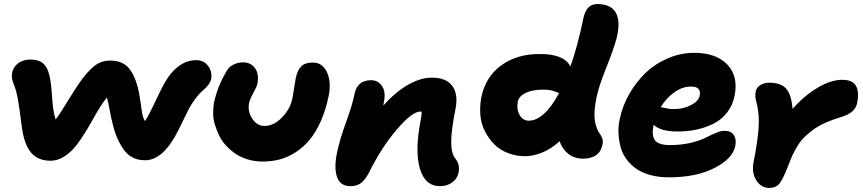

<svg xmlns="http://www.w3.org/2000/svg" viewBox="-20 -843 4248 945"><path d="M230 -51.8Q166.5 -51.8 132.3 -92.5Q98.1 -133.3 86.9 -222.2Q75.7 -311.5 68.1 -354Q60.5 -396.5 48.8 -425.8Q26.4 -477.1 52 -513.4Q77.6 -549.8 130.9 -549.8Q163.6 -549.8 184.1 -537.1Q204.6 -524.4 216.8 -493.2Q230.5 -458 235.8 -373.5Q241.2 -289.1 253.9 -254.9Q266.6 -271.5 279.1 -290.8Q291.5 -310.1 310.5 -341.3Q329.6 -372.6 348.1 -400.9Q372.1 -438 389.9 -461.2Q407.7 -484.4 429.2 -505.1Q450.7 -525.9 473.1 -535.4Q495.6 -544.9 522 -544.9Q579.1 -544.9 609.9 -512.2Q640.6 -479.5 658.2 -413.1Q666.5 -380.4 671.4 -342.8Q676.3 -305.2 680.4 -282.7Q684.6 -260.3 693.8 -247.1Q712.9 -275.4 751.5 -358.4Q790 -441.4 815.9 -474.1Q873 -546.9 945.8 -546.9Q983.4 -546.9 1004.6 -518.1Q1025.9 -489.3 1019 -453.1Q1013.7 -427.7 981 -399.9Q959 -380.9 940.2 -355.2Q921.4 -329.6 911.1 -310.1Q900.9 -290.5 884 -255.4Q867.2 -220.2 857.9 -202.1Q784.2 -54.2 693.8 -54.2Q651.9 -54.2 622.1 -74Q592.3 -93.8 567.9 -141.1Q548.8 -177.2 537.4 -221.4Q525.9 -265.6 519 -305.7Q512.2 -345.7 505.9 -362.8Q480.5 -333.5 437 -255.4Q393.6 -177.2 358.9 -131.8Q330.1 -93.8 296.4 -72.8Q262.7 -51.8 230 -51.8Z M1273.4 -47.9Q1235.8 -47.9 1201.9 -57.6Q1168 -67.4 1142.6 -84Q1117.2 -100.6 1095.5 -123.3Q1073.7 -146 1060.8 -171.9Q1047.9 -197.8 1038.8 -225.8Q1029.8 -253.9 1029.3 -281.5Q1028.8 -309.1 1032.7 -335Q1050.3 -419.4 1097.7 -497.1Q1107.4 -514.2 1129.4 -525.1Q1151.4 -536.1 1175.8 -536.1Q1215.3 -536.1 1235.8 -506.6Q1256.3 -477.1 1246.6 -429.2Q1244.1 -417.5 1226.6 -385Q1209 -352.5 1205.6 -335Q1198.2 -294.4 1221.7 -258.8Q1245.1 -223.1 1281.7 -223.1Q1327.6 -223.1 1368.4 -265.4Q1409.2 -307.6 1419.4 -359.9Q1423.3 -379.4 1427.7 -409.9Q1432.1 -440.4 1435.5 -457Q1443.4 -496.6 1462.2 -515.9Q1481 -535.2 1519.5 -535.2Q1567.4 -535.2 1589.4 -487.3Q1611.3 -439.5 1597.7 -371.1Q1583.5 -301.8 1558.8 -246.3Q1534.2 -190.9 1503.4 -154.3Q1472.7 -117.7 1434.6 -93.3Q1396.5 -68.8 1356.7 -58.3Q1316.9 -47.9 1273.4 -47.9Z M2145.5 73.2Q2071.8 73.2 2046.4 -13.7Q2021 -100.6 2050.8 -252.9Q2056.6 -286.1 2055.7 -293Q2053.7 -293.9 2048.3 -293.9Q2008.8 -293.9 1933.1 -205.6Q1857.4 -117.2 1796.4 5.9Q1776.4 43.9 1756.1 58.6Q1735.8 73.2 1704.6 73.2Q1655.3 73.2 1639.4 29.8Q1623.5 -13.7 1637.7 -86.9Q1651.9 -155.8 1683.1 -241.5Q1714.4 -327.1 1724.6 -378.9Q1737.8 -448.2 1806.6 -448.2Q1840.8 -448.2 1860.4 -419.2Q1879.9 -390.1 1869.6 -342.8Q1866.7 -324.2 1866.7 -323.2Q1926.3 -390.6 1988.5 -425.8Q2050.8 -460.9 2104.5 -460.9Q2177.2 -460.9 2206.8 -419.2Q2236.3 -377.4 2221.7 -306.2Q2200.7 -199.7 2200.7 -144Q2200.7 -88.4 2220.7 -63Q2245.6 -33.7 2236.8 6.8Q2231.4 35.6 2206.3 54.4Q2181.2 73.2 2145.5 73.2Z M2564.5 -74.2Q2518.6 -74.2 2478.8 -90.1Q2439 -106 2412.1 -133.3Q2385.3 -160.6 2366.7 -197Q2348.1 -233.4 2344.5 -274.7Q2340.8 -315.9 2348.1 -359.9Q2368.7 -464.8 2447.5 -521.7Q2526.4 -578.6 2640.1 -577.1Q2755.4 -577.1 2787.6 -516.1Q2821.8 -611.3 2851.6 -753.9Q2866.2 -823.2 2919.4 -823.2Q2986.8 -823.2 3011 -780.5Q3035.2 -737.8 3015.1 -655.8Q2999.5 -598.1 2963.1 -507.8Q2926.8 -417.5 2915.5 -360.8Q2905.3 -307.6 2906 -276.1Q2906.7 -244.6 2913.8 -222.7Q2920.9 -200.7 2929.4 -189Q2938 -177.2 2943.4 -164.1Q2948.7 -150.9 2946.3 -136.2Q2934.6 -63.5 2850.6 -62Q2807.6 -62 2777.6 -85.4Q2747.6 -108.9 2734.4 -147.9Q2692.9 -109.9 2648.2 -92Q2603.5 -74.2 2564.5 -74.2ZM2528.3 -341.8Q2521.5 -305.7 2537.4 -277.3Q2553.2 -249 2583.5 -249Q2620.1 -249 2658.2 -283.7Q2696.3 -318.4 2731.4 -384.8Q2730 -385.3 2716.3 -390.9Q2702.6 -396.5 2688.2 -399.2Q2673.8 -401.9 2653.3 -401.9Q2601.6 -401.9 2567.9 -386Q2534.2 -370.1 2528.3 -341.8Z M3272 29.8Q3222.7 29.8 3181.9 18.8Q3141.1 7.8 3113 -11.5Q3085 -30.8 3064.5 -57.9Q3043.9 -85 3035.2 -116.9Q3026.4 -148.9 3024.2 -185.1Q3022 -221.2 3030.8 -258.8Q3043.5 -320.8 3076.4 -379.2Q3109.4 -437.5 3156.2 -482.9Q3203.1 -528.3 3266.4 -555.7Q3329.6 -583 3397 -583Q3504.4 -583 3559.6 -525.4Q3614.7 -467.8 3595.7 -372.1Q3585.9 -324.2 3558.3 -288.8Q3530.8 -253.4 3491.2 -233.9Q3451.7 -214.4 3408 -205.1Q3364.3 -195.8 3314.9 -195.8Q3231.4 -195.8 3196.8 -229V-227.1Q3186 -174.3 3204.3 -151.6Q3222.7 -128.9 3278.8 -128.9Q3332.5 -128.9 3378.9 -139.9Q3425.3 -150.9 3450.7 -164.1Q3476.1 -177.2 3502 -188.2Q3527.8 -199.2 3544.9 -199.2Q3577.6 -199.2 3591.6 -178.5Q3605.5 -157.7 3599.1 -125Q3586.4 -61.5 3496.1 -15.9Q3405.8 29.8 3272 29.8ZM3380.9 -417Q3338.9 -417 3299.6 -389.2Q3260.3 -361.3 3231.9 -315.9Q3233.9 -315.4 3247.6 -312.3Q3261.2 -309.1 3273.4 -307.6Q3285.6 -306.2 3300.8 -306.2Q3343.8 -306.2 3381.3 -325.9Q3418.9 -345.7 3423.8 -372.1Q3433.1 -417 3380.9 -417Z M3765.6 82Q3726.1 82 3702.4 44.2Q3678.7 6.3 3689 -44.9Q3709.5 -149.4 3713.6 -212.4Q3717.8 -275.4 3706.1 -327.1Q3698.7 -353 3697.8 -366.2Q3696.8 -379.4 3699.7 -393.1Q3703.1 -412.1 3722.2 -424.1Q3741.2 -436 3765.6 -436Q3822.3 -436 3848.6 -407.5Q3875 -378.9 3880.9 -307.1Q3939.9 -373.5 4005.1 -411.9Q4070.3 -450.2 4125 -450.2Q4176.8 -450.2 4193.1 -420.2Q4209.5 -390.1 4198.7 -335.9Q4189 -286.6 4119.6 -267.1Q4076.2 -253.9 4041.5 -238.3Q4006.8 -222.7 3981.2 -203.6Q3955.6 -184.6 3937.3 -166.3Q3918.9 -147.9 3904.1 -123Q3889.2 -98.1 3879.6 -77.1Q3870.1 -56.2 3858.9 -25.9Q3833.5 39.6 3816.2 60.8Q3798.8 82 3765.6 82Z"/></svg>

Font: Shantell Sans Irregular Bouncy
Style: Italic
Weight: 800
Italic angle: -11.31°
Designer: Stephen Nixon, Anya Danilova, Shantell Martin
Foundry: Arrow Type
Version: Version 1.006;[9816181b4]